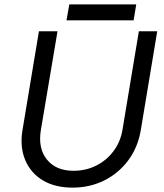

<svg xmlns="http://www.w3.org/2000/svg" viewBox="-20 -843 748 878"><path d="M312 15Q231 15 175.5 -18.5Q120 -52 95 -112Q70 -172 83 -249L158 -700H243L167 -249Q153 -165 194.5 -113.5Q236 -62 316 -62Q373 -62 420.5 -86Q468 -110 499.5 -152.5Q531 -195 540 -249L615 -700H699L624 -249Q611 -170 567 -110.5Q523 -51 457 -18Q391 15 312 15ZM284 -750 297 -823H603L591 -750Z"/></svg>

Font: Figtree
Style: Italic
Weight: 400
Italic angle: -9.5°
Foundry: Erik Kennedy
Version: Version 2.001; ttfautohint (v1.8.4.7-5d5b);gftools[0.9.27]